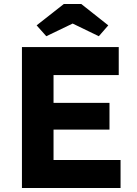

<svg xmlns="http://www.w3.org/2000/svg" viewBox="-20 -934 680 954"><path d="M89 0V-700H570V-561H246V-423H524V-290H246V-139H579V0ZM210 -754 162 -808 297 -914H384L518 -808L471 -754L341 -817Z"/></svg>

Font: Readex Pro bold
Style: Bold
Weight: 700
Designer: Bonnie Shaver-Troup, Thomas Jockin
Foundry: Lexend
Version: Version 1.200; ttfautohint (v1.8.3)